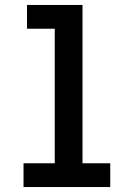

<svg xmlns="http://www.w3.org/2000/svg" viewBox="-20 -755 540 775"><path d="M75 0V-96H201V-639H89V-735H313V-96H425V0Z"/></svg>

Font: Iosevka SS18
Style: Bold
Weight: 700
Monospace: yes
Designer: Belleve Invis
Foundry: Belleve Invis
Version: Version 25.1.1; ttfautohint (v1.8.4)